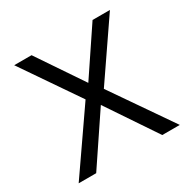

<svg xmlns="http://www.w3.org/2000/svg" viewBox="-167 -920 1075 1082"><g transform="rotate(-30 370.5 -379.0)"><path d="M587 0 372 -320 157 0H43L313 -390L61 -758H174L373 -463L571 -758H684L432 -390L701 0Z"/></g></svg>

Font: Biryani
Style: Regular
Weight: 400
Designer: Dan Reynolds and Mathieu Réguer
Foundry: Dan Reynolds and Mathieu Réguer
Version: Version 1.004; ttfautohint (v1.1) -l 5 -r 5 -G 72 -x 0 -D la